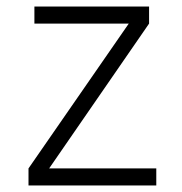

<svg xmlns="http://www.w3.org/2000/svg" viewBox="-20 -566 557 586"><path d="M457 -52V0H67V-52L373 -494H85V-546H435V-494L130 -52Z"/></svg>

Font: Biryani UltraLight
Style: Regular
Weight: 250
Designer: Dan Reynolds and Mathieu Réguer
Foundry: Dan Reynolds and Mathieu Réguer
Version: Version 1.003; ttfautohint (v1.1) -l 5 -r 5 -G 72 -x 0 -D la